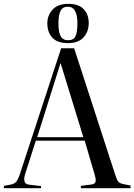

<svg xmlns="http://www.w3.org/2000/svg" viewBox="-20 -982 701 1002"><path d="M0 0V-12L38 -19Q55 -23 64.5 -33.5Q74 -44 84 -74L299 -730H367L581 -71Q589 -46 596.5 -35.5Q604 -25 625 -21L661 -14V0H402V-12L456 -19Q474 -21 478 -32Q482 -43 475 -67L422 -248H167L111 -73Q104 -50 108 -35Q112 -20 134 -18L194 -11V0ZM174 -266H415L297 -650H295ZM335 -757Q279 -757 253 -785.5Q227 -814 227 -860Q227 -902 254.5 -932Q282 -962 337 -962Q390 -962 416.5 -934.5Q443 -907 443 -862Q443 -816 415.5 -786.5Q388 -757 335 -757ZM336 -772Q364 -772 374 -793Q384 -814 384 -860Q384 -947 334 -947Q307 -947 296 -925.5Q285 -904 285 -860Q285 -815 296.5 -793.5Q308 -772 336 -772Z"/></svg>

Font: Display Regular
Style: Regular
Weight: 400
Designer: Latin by Veronika Burian and Jose Scaglione. Greek by Irene Vlachou. Cyrillic by Vera Evstafieva.
Foundry: TypeTogether
Version: Version 3.002